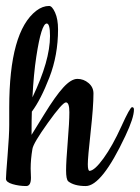

<svg xmlns="http://www.w3.org/2000/svg" viewBox="-20 -620 470 645"><path d="M83 -54 84 -23Q84 5 68 5Q44 5 22 -1.5Q0 -8 0 -19.5Q0 -31 5.5 -98.5Q11 -166 11 -200V-258Q11 -514 102 -584Q123 -600 145 -600Q155 -600 165 -578Q175 -556 175 -521Q175 -435 146 -360Q117 -285 87 -245Q86 -220 86 -167Q90 -173 128 -235Q166 -297 192.5 -326Q219 -355 240 -355Q261 -355 277.5 -341Q294 -327 294 -306Q294 -262 284.5 -176.5Q275 -91 275 -68.5Q275 -46 281 -46Q298 -47 328 -88.5Q358 -130 387.5 -195Q417 -260 423.5 -260Q430 -260 430 -252Q430 -224 401 -163Q322 5 268 5Q229 5 209 -11Q202 -18 202 -47.5Q202 -77 207.5 -143.5Q213 -210 213 -243Q213 -276 201.5 -276Q190 -276 141 -207.5Q92 -139 89 -120Q83 -85 83 -54ZM148 -499Q148 -541 137 -541Q119 -541 102 -430Q93 -371 89 -293Q148 -416 148 -499Z"/></svg>

Font: Cookie
Style: Regular
Weight: 400
Designer: Ania Kruk
Foundry: Ania Kruk
Version: Version 1.004